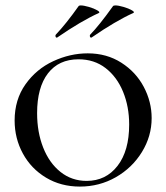

<svg xmlns="http://www.w3.org/2000/svg" viewBox="-20 -677 614 709"><path d="M34 -232Q34 -309 74 -365.5Q114 -422 176.5 -451Q239 -480 304 -480Q374 -480 428 -445.5Q482 -411 511 -356Q540 -301 540 -241Q540 -174 504 -115.5Q468 -57 407.5 -22.5Q347 12 275 12Q205 12 150 -21Q95 -54 64.5 -110Q34 -166 34 -232ZM457 -217Q457 -283 434.5 -338Q412 -393 370 -425.5Q328 -458 270 -458Q197 -458 157 -406Q117 -354 117 -259Q117 -189 139.5 -132Q162 -75 203.5 -42Q245 -9 300 -9Q371 -9 414 -64.5Q457 -120 457 -217ZM190 -538Q186 -538 185 -542.5Q184 -547 186 -549Q224 -589 270 -654Q272 -657 278 -657Q289 -657 308 -651.5Q327 -646 339 -639Q351 -632 345 -629Q279 -599 192 -539ZM317 -538Q313 -538 312 -542.5Q311 -547 313 -549Q347 -584 397 -654Q399 -657 406 -657Q417 -657 436 -651.5Q455 -646 467 -639Q479 -632 472 -629Q406 -599 319 -539Z"/></svg>

Font: Cormorant Unicase Medium
Style: Regular
Weight: 500
Designer: Christian Thalmann (Catharsis Fonts)
Foundry: Catharsis Fonts
Version: Version 4.000